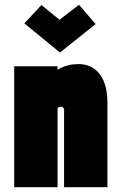

<svg xmlns="http://www.w3.org/2000/svg" viewBox="-20 -776 486 797"><path d="M377 -676 308 -756 227 -694 152 -755 81 -679 229 -558ZM246 -320V1H426V-346Q426 -385 419 -413Q412 -441 400 -459.5Q388 -478 373 -489Q358 -500 341.5 -505Q325 -510 308 -510Q283 -510 265 -505.5Q247 -501 235.5 -495.5Q224 -490 219 -486V-501H39V1H219V-328Q222 -330 224.5 -331Q227 -332 229 -332.5Q231 -333 233 -333Q236 -333 238.5 -332Q241 -331 242.5 -329Q244 -327 245 -325Q246 -323 246 -320Z"/></svg>

Font: Advent Pro Black
Style: Regular
Weight: 900
Version: Version 3.000